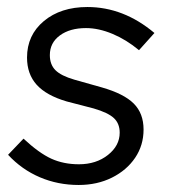

<svg xmlns="http://www.w3.org/2000/svg" viewBox="-20 -517 483 547"><path d="M204 10Q145 10 93.5 -12Q42 -34 3 -76L47 -122Q91 -81 126 -65Q161 -49 205 -49Q254 -49 287.5 -75.5Q321 -102 321 -139Q321 -165 304.5 -180.5Q288 -196 247 -208L170 -228Q112 -245 84.5 -275.5Q57 -306 57 -353Q57 -417 105 -457Q153 -497 229 -497Q332 -497 420 -423L376 -374Q340 -404 300.5 -420.5Q261 -437 225 -437Q179 -437 150.5 -416Q122 -395 122 -360Q122 -333 138 -317Q154 -301 192 -290L270 -268Q333 -250 361 -222Q389 -194 389 -148Q389 -103 365 -67.5Q341 -32 299 -11Q257 10 204 10Z"/></svg>

Font: Red Hat Text VF
Style: Italic
Weight: 400
Italic angle: -12°
Designer: Pentagram, MCKL
Foundry: Pentagram, MCKL
Version: Version 1.023